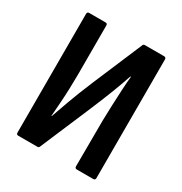

<svg xmlns="http://www.w3.org/2000/svg" viewBox="-156 -771 842 887"><g transform="rotate(30 265.5 -327.5)"><path d="M65 0Q55 0 55 -11V-644Q55 -655 65 -655H153Q163 -655 163 -644V-383Q163 -348 161.5 -305.5Q160 -263 157 -223Q154 -183 152 -156H154Q168 -196 187.5 -250Q207 -304 240 -383L352 -647Q354 -655 363 -655H465Q476 -655 476 -644V-11Q476 0 465 0H378Q367 0 367 -11L368 -257Q369 -292 370.5 -336.5Q372 -381 374.5 -423.5Q377 -466 380 -496H377Q363 -454 342 -399Q321 -344 284 -257L178 -8Q176 0 167 0Z"/></g></svg>

Font: Sofia Sans Condensed
Style: Bold
Weight: 700
Designer: Botio Nikoltchev, Ani Petrova
Foundry: lettersoup
Version: Version 4.101; ttfautohint (v1.8.4.7-5d5b)